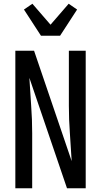

<svg xmlns="http://www.w3.org/2000/svg" viewBox="-20 -1006 540 1026"><path d="M62 0V-735H162L363 -145Q359 -219 353.5 -293Q348 -367 348 -441V-735H438V0H338L137 -590Q141 -516 146.5 -442Q152 -368 152 -294V0ZM199 -815 108 -955 153 -986 250 -874 347 -986 392 -955 301 -815Z"/></svg>

Font: Iosevka SS18 Medium
Style: Regular
Weight: 500
Monospace: yes
Designer: Belleve Invis
Foundry: Belleve Invis
Version: Version 25.1.1; ttfautohint (v1.8.4)